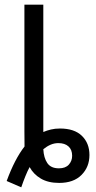

<svg xmlns="http://www.w3.org/2000/svg" viewBox="-20 -780 416 829"><path d="M71.8 28.8 8.8 1.5Q43.5 -93.3 85.9 -147.5Q85.9 -161.6 85.7 -178.5Q85.4 -195.3 85.4 -211.9V-759.8H167V-210Q182.6 -216.8 200.2 -220.9Q217.8 -225.1 238.8 -225.1Q301.3 -225.1 333.7 -193.4Q366.2 -161.6 366.2 -110.8Q366.2 -59.1 332 -24.7Q297.9 9.8 235.4 9.8Q188 9.8 156.2 -9Q124.5 -27.8 107.9 -58.6Q98.6 -41.5 89.4 -18.6Q80.1 4.4 71.8 28.8ZM234.4 -53.2Q262.7 -53.2 277.1 -69.1Q291.5 -85 291.5 -107.4Q291.5 -133.8 275.6 -147.9Q259.8 -162.1 231.9 -162.1Q214.8 -162.1 198.7 -155.3Q182.6 -148.4 167 -135.7Q168.9 -98.6 184.3 -75.9Q199.7 -53.2 234.4 -53.2Z"/></svg>

Font: Open Sans
Style: Regular
Weight: 400
Designer: Monotype Design Team
Foundry: Monotype Imaging Inc.
Version: Version 3.000; ttfautohint (v1.8.4)